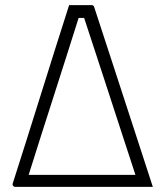

<svg xmlns="http://www.w3.org/2000/svg" viewBox="-20 -730 640 750"><path d="M337 -710Q340 -710 342 -709.5Q344 -709 345 -707Q347 -706 347.5 -703.5Q348 -701 349 -699Q387 -583 425 -466.5Q463 -350 501 -233.5Q539 -117 577 0H40Q35 0 32 -3Q29 -6 29 -11Q57 -98 84.5 -185.5Q112 -273 139.5 -360.5Q167 -448 194.5 -535.5Q222 -623 250 -710Q272 -710 293.5 -710Q315 -710 337 -710ZM92 -47H432Q452 -47 471 -47Q490 -47 509 -47Q484 -124 458.5 -201.5Q433 -279 408 -356.5Q383 -434 357.5 -511Q332 -588 307 -665L313 -660H277L290 -669Q266 -593 241 -514.5Q216 -436 191 -358Q166 -280 141 -202Q116 -124 92 -47Z"/></svg>

Font: Recursive Light
Style: Regular
Weight: 300
Version: Version 1.085